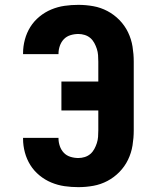

<svg xmlns="http://www.w3.org/2000/svg" viewBox="-20 -763 640 791"><path d="M303 8Q274 8 246 4Q218 0 191.5 -11Q165 -22 142.5 -40.5Q120 -59 105 -83Q90 -107 82.5 -135Q75 -163 75 -191V-195H221V-193Q221 -177 226.5 -161Q232 -145 243 -133.5Q254 -122 270 -117Q286 -112 303 -112Q316 -112 329 -116Q342 -120 352 -128.5Q362 -137 368.5 -149Q375 -161 379 -173.5Q383 -186 384 -199Q385 -212 385 -226V-308H233V-427H385V-509Q385 -523 384 -536Q383 -549 379 -561.5Q375 -574 368.5 -586Q362 -598 352 -606.5Q342 -615 329 -619Q316 -623 303 -623Q286 -623 270 -618Q254 -613 243 -601.5Q232 -590 226.5 -574Q221 -558 221 -542V-540H75V-544Q75 -572 82.5 -600Q90 -628 105 -652Q120 -676 142.5 -694.5Q165 -713 191.5 -724Q218 -735 246 -739Q274 -743 303 -743Q334 -743 364.5 -737.5Q395 -732 422.5 -717.5Q450 -703 472 -680.5Q494 -658 507.5 -630Q521 -602 526 -571Q531 -540 531 -509V-226Q531 -195 526 -164Q521 -133 507.5 -105Q494 -77 472 -54.5Q450 -32 422.5 -17.5Q395 -3 364.5 2.5Q334 8 303 8Z"/></svg>

Font: Iosevka Heavy Extended
Style: Regular
Weight: 900
Width: 7
Monospace: yes
Designer: Belleve Invis
Foundry: Belleve Invis
Version: Version 32.5.0; ttfautohint (v1.8.4)